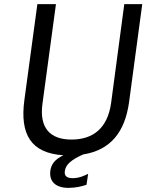

<svg xmlns="http://www.w3.org/2000/svg" viewBox="-20 -743 738 930"><path d="M582 -723 518 -243C501 -124 433 -67 326 -67C221 -67 169 -125 186 -243L251 -723H161L98 -258C76 -93 129 -1 287 9C243 30 228 55 224 83C217 134 247 167 312 167C347 167 379 159 399 152L407 99C392 106 366 120 332 120C302 120 291 108 294 86C298 54 325 31 383 5C516 -16 585 -104 605 -247L669 -723Z"/></svg>

Font: United Sans
Style: Italic
Weight: 400
Italic angle: -8°
Designer: Pablo Impallari, Rodrigo Fuenzalida (Modified by Dan O. Williams)
Version: Version 1.000;PS 001.000;hotconv 1.0.88;makeotf.lib2.5.64775